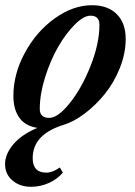

<svg xmlns="http://www.w3.org/2000/svg" viewBox="-24 -485 521 743"><path d="M96.2 237.8Q52.7 237.8 24.2 213.4Q-4.4 189 -4.4 149.9Q-4.4 111.8 27.1 74Q58.6 36.1 120.6 9.8Q74.2 2.9 51 -29.3Q27.8 -61.5 27.8 -113.8Q27.8 -198.7 72.3 -280.8Q116.7 -362.8 187.7 -413.8Q258.8 -464.8 332 -464.8Q393.1 -464.8 427.7 -430.4Q462.4 -396 462.4 -334Q462.4 -278.3 439.7 -221.7Q417 -165 381.6 -121.3Q346.2 -77.6 304.2 -45.9Q262.2 -14.2 222.7 -2Q102.5 34.7 102.5 127Q102.5 183.1 155.3 183.1Q179.2 183.1 207.5 163.1L219.2 183.1Q197.8 208.5 165 223.1Q132.3 237.8 96.2 237.8ZM166.5 -28.8Q200.2 -28.8 246.3 -86.4Q292.5 -144 326.7 -230.5Q360.8 -316.9 360.8 -389.2Q360.8 -424.3 326.2 -424.3Q299.8 -424.3 265.4 -389.9Q231 -355.5 201.2 -304Q171.4 -252.4 150.6 -186.5Q129.9 -120.6 129.9 -63.5Q129.9 -28.8 166.5 -28.8Z"/></svg>

Font: Elstob 6pt SemiBold
Style: Italic
Weight: 600
Italic angle: -20°
Designer: Peter S. Baker
Version: Version 1.015